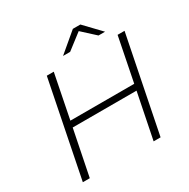

<svg xmlns="http://www.w3.org/2000/svg" viewBox="-192 -1047 1197 1219"><g transform="rotate(-30 407.0 -437.5)"><path d="M729 -700H780L640 0H589L656 -333H188L121 0H70L210 -700H261L197 -378H665ZM362 -757 502 -875H557L670 -757H622L527 -844L414 -757Z"/></g></svg>

Font: Montserrat Thin Light
Style: Italic
Weight: 300
Italic angle: -11.3°
Version: Version 9.000